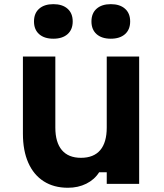

<svg xmlns="http://www.w3.org/2000/svg" viewBox="-20 -885 790 924"><path d="M649.7 0H493.7V-55.9H457.1Q434.8 -20.6 395.4 -1Q356.1 18.6 306.8 18.6Q239.1 18.6 190.6 -12.4Q142 -43.3 116.1 -101.8Q90.3 -160.2 90.3 -241.1V-613.1H246.3V-271.1Q246.3 -200 277.7 -162.7Q309.1 -125.5 369.7 -125.5Q430.8 -125.5 462.3 -162.4Q493.7 -199.3 493.7 -271.1V-613.1H649.7ZM143.6 -781.8Q143.6 -821.1 168.4 -843Q193.2 -865 236.8 -865Q280.3 -865 305.1 -843Q329.9 -821.1 329.9 -781.8Q329.9 -742.6 305.1 -720.6Q280.3 -698.7 236.8 -698.7Q193.2 -698.7 168.4 -720.6Q143.6 -742.6 143.6 -781.8ZM420.1 -781.8Q420.1 -821.1 444.9 -843Q469.7 -865 513.2 -865Q556.8 -865 581.6 -843Q606.4 -821.1 606.4 -781.8Q606.4 -742.6 581.6 -720.6Q556.8 -698.7 513.2 -698.7Q469.7 -698.7 444.9 -720.6Q420.1 -742.6 420.1 -781.8Z"/></svg>

Font: Martian Mono VF sWd Rg
Style: Regular
Weight: 400
Width: 6
Monospace: yes
Designer: Roman Shamin
Foundry: Evil Martians
Version: Version 1.100